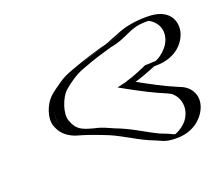

<svg xmlns="http://www.w3.org/2000/svg" viewBox="-80 -585 757 654"><g transform="rotate(-20 298.5 -258.0)"><path d="M382 -274C424 -251 463 -230 506 -212L517 -207C547 -193 574 -148 543 -98C523 -65 473 -32 425 -53L414 -58C407 -61 398 -65 385 -70C341 -90 297 -120 248 -138C220 -149 210 -157 185 -162C174 -165 163 -168 153 -171C126 -181 108 -199 99 -226C86 -258 107 -311 132 -334C145 -346 162 -356 177 -367C190 -376 203 -383 218 -388L238 -395C272 -408 303 -417 339 -427C365 -431 387 -444 411 -452C438 -464 467 -470 499 -470H507C552 -470 584 -432 576 -387C568 -342 522 -303 477 -303H469C467 -303 463 -303 457 -302H456C429 -291 408 -283 382 -274ZM504 -455C541 -455 567 -423 561 -387C555 -351 516 -318 480 -318H472C469 -318 463 -317 459 -317H456C429 -306 407 -298 381 -289L340 -279L373 -261C415 -238 455 -216 498 -198L509 -193C534 -182 555 -144 530 -103C513 -76 472 -50 433 -67L423 -72C416 -75 405 -80 393 -84C349 -104 307 -133 256 -152C230 -162 217 -171 191 -177C179 -180 168 -183 160 -185C136 -194 121 -209 113 -233C103 -258 121 -306 141 -324C152 -334 169 -344 184 -355C195 -363 207 -369 221 -374L241 -381C273 -393 306 -403 340 -412C370 -416 392 -431 414 -438C438 -449 465 -455 496 -455ZM504 -455H496C465 -455 438 -449 414 -438C392 -431 370 -416 340 -412C306 -403 273 -393 241 -381L221 -374C207 -369 195 -363 184 -355C169 -344 152 -334 141 -324C121 -306 103 -258 113 -233C121 -209 136 -194 160 -185C168 -183 179 -180 191 -177C217 -171 230 -162 256 -152C307 -133 349 -104 393 -84C405 -80 416 -75 423 -72L433 -67C472 -50 513 -76 530 -103C555 -144 534 -182 509 -193L498 -198C455 -216 415 -238 373 -261L340 -279L381 -289C383 -290 384 -290 386 -291C410 -299 431 -306 456 -317H459C463 -317 469 -318 472 -318H480C516 -318 555 -351 561 -387C567 -423 541 -455 504 -455ZM469 -303H477C522 -303 568 -342 576 -387C584 -432 552 -470 507 -470H499C466 -470 436 -463 411 -452C386 -443 366 -431 339 -427C305 -417 271 -407 238 -395L218 -388C203 -383 190 -376 177 -367C162 -356 145 -346 132 -334C106 -310 87 -259 99 -226C109 -198 126 -181 153 -171C189 -161 212 -152 248 -138C298 -120 340 -90 385 -70C396 -65 407 -61 414 -58L425 -53C473 -32 523 -65 543 -98C574 -148 547 -193 517 -207L506 -212C463 -230 424 -251 382 -274C387 -275 390 -277 390 -277C414 -285 433 -292 456 -302H457C461 -302 468 -303 469 -303ZM504 -455C512 -454 549 -430 541 -387C534 -345 489 -319 480 -318H472C464 -318 459 -317 456 -317H443L432 -312C407 -301 389 -294 365 -287L364 -286L329 -278L354 -264C396 -241 437 -219 481 -201L491 -196C508 -188 537 -147 509 -100C495 -76 464 -62 459 -61C459 -61 456 -62 451 -64L441 -69C433 -73 423 -76 411 -81C370 -100 327 -130 273 -150C249 -160 237 -168 204 -175C168 -185 147 -191 134 -229C123 -257 144 -310 164 -329C182 -345 214 -368 240 -377L259 -384C290 -396 319 -404 353 -414C421 -426 433 -455 496 -455ZM507 -470H499C458 -470 420 -462 391 -449C358 -437 345 -429 326 -426C290 -416 255 -405 219 -392L200 -385C183 -379 167 -371 154 -362C139 -351 123 -341 110 -329C85 -306 68 -259 79 -230C88 -204 104 -186 137 -173C176 -162 187 -158 231 -141C278 -124 320 -94 367 -73C378 -68 390 -64 396 -61L407 -56C417 -51 430 -48 445 -47C518 -41 552 -81 564 -101C591 -146 573 -187 536 -204L524 -209C478 -228 437 -251 393 -275C399 -276 410 -280 410 -280C432 -287 451 -295 471 -303H477C556 -303 590 -353 596 -387C602 -421 586 -470 507 -470Z"/></g></svg>

Font: Blanket
Style: Black
Weight: 900
Foundry: Cannot Into Space Fonts
Version: Version 0.9